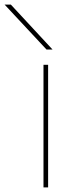

<svg xmlns="http://www.w3.org/2000/svg" viewBox="-88 -810 328 830"><path d="M100 0V-530H120V0ZM113 -596 -68 -790H-41L139 -596Z"/></svg>

Font: Georama Extended Thin
Style: Regular
Weight: 100
Width: 7
Designer: Jean-Baptiste Levee
Foundry: Production Type
Version: Version 1.000